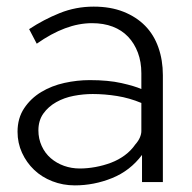

<svg xmlns="http://www.w3.org/2000/svg" viewBox="-20 -550 581 580"><path d="M409 0V-82Q373 -34 318.5 -12Q264 10 206 10Q170 10 138 -2.5Q106 -15 83 -37Q60 -59 46.5 -88.5Q33 -118 33 -152Q33 -193 53 -223Q73 -253 104.5 -272Q136 -291 174.5 -299.5Q213 -308 251 -308Q307 -308 347 -299Q387 -290 407 -281V-329Q407 -363 396.5 -391Q386 -419 367 -439Q348 -459 320.5 -469.5Q293 -480 258 -480Q218 -480 176.5 -464.5Q135 -449 91 -418L68 -462Q112 -491 160.5 -510.5Q209 -530 263 -530Q314 -530 353 -514.5Q392 -499 418.5 -472Q445 -445 458.5 -406.5Q472 -368 472 -323V0ZM389 -114Q398 -124 402.5 -134.5Q407 -145 407 -154V-239Q371 -254 333.5 -260Q296 -266 260 -266Q232 -266 203 -260.5Q174 -255 150 -241.5Q126 -228 111 -207Q96 -186 96 -156Q96 -131 106 -109Q116 -87 133.5 -72Q151 -57 173.5 -49Q196 -41 221 -41Q244 -41 268.5 -45.5Q293 -50 315.5 -58.5Q338 -67 357 -81Q376 -95 389 -114Z"/></svg>

Font: Rising Sun Light
Style: Regular
Weight: 300
Designer: Matt McInerney, Pablo Impallari, Rodrigo Fuenzalida (Raleway font), Stephen Hutchings (Greek), Cristiano Sobral (main ch
Foundry: The Rising Sun Project Authors
Version: Version 4.327; ttfautohint (v1.8.4.7-5d5b-dirty)